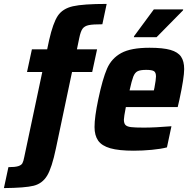

<svg xmlns="http://www.w3.org/2000/svg" viewBox="-87 -762 978 981"><path d="M37 40 129 -394H51L76 -510H154L164 -557Q184 -645 208.5 -681.5Q233 -718 285.5 -730Q338 -742 458 -742L436 -638Q387 -638 366 -633.5Q345 -629 335 -615.5Q325 -602 318 -568L306 -510H409L384 -394H281L199 -5Q178 96 153.5 136Q129 176 85 187Q41 198 -67 199L-44 92Q-10 92 6 87Q22 82 27.5 72Q33 62 37 40Z M396 -113Q396 -164 415 -254Q437 -359 460 -411.5Q483 -464 532.5 -491Q582 -518 677 -518Q746 -518 784 -507Q822 -496 838 -472.5Q854 -449 854 -409Q854 -365 830 -254L821 -215H556Q546 -163 546 -151Q546 -132 554 -123.5Q562 -115 582.5 -112.5Q603 -110 648 -110Q705 -110 789 -117L766 -9Q736 -1 688.5 3.5Q641 8 596 8Q520 8 476.5 -4.5Q433 -17 414.5 -43.5Q396 -70 396 -113ZM699 -300 702 -313Q710 -356 710 -371Q710 -392 699.5 -398.5Q689 -405 660 -405Q630 -405 616 -398Q602 -391 594 -370.5Q586 -350 575 -300ZM597 -572 598 -577 699 -714H849L848 -709L713 -572Z"/></svg>

Font: Saira Semi Condensed
Style: Bold Italic
Weight: 700
Width: 4
Italic angle: -12°
Designer: Hector Gatti with collaboration of the Omnibus-Type team
Foundry: Omnibus-Type
Version: Version 1.001; ttfautohint (v1.8)